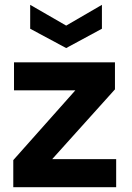

<svg xmlns="http://www.w3.org/2000/svg" viewBox="-20 -775 547 795"><path d="M35 0V-112L292 -401H38V-517H456V-405L196 -116H461V0ZM254 -576 105 -656V-755L254 -669L402 -755V-656Z"/></svg>

Font: DM Sans 11pt ExtraBold
Style: Regular
Weight: 800
Version: Version 4.004;gftools[0.9.30]